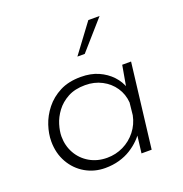

<svg xmlns="http://www.w3.org/2000/svg" viewBox="-116 -727 794 835"><g transform="rotate(-20 280.5 -309.0)"><path d="M232 6Q182 6 140.5 -18Q99 -42 74.5 -85Q50 -128 50 -183Q50 -218 62.5 -256Q75 -294 101.5 -327.5Q128 -361 168.5 -382Q209 -403 266 -403Q312 -403 347 -387.5Q382 -372 406.5 -346Q431 -320 442 -286L433 -272L454 -391H495L448 0H401L415 -114L422 -96Q412 -78 393.5 -59.5Q375 -41 351 -26Q327 -11 297 -2.5Q267 6 232 6ZM255 -33Q295 -33 330 -50Q365 -67 389.5 -98Q414 -129 422 -169L428 -226Q425 -265 404 -296Q383 -327 348.5 -345Q314 -363 272 -363Q224 -363 191 -345Q158 -327 137.5 -299.5Q117 -272 108 -242Q99 -212 99 -188Q99 -145 119 -109.5Q139 -74 174.5 -53.5Q210 -33 255 -33ZM434 -624 317 -491H283L382 -624Z"/></g></svg>

Font: Josefin Sans Thin Light
Style: Italic
Weight: 300
Italic angle: -7°
Version: Version 2.000